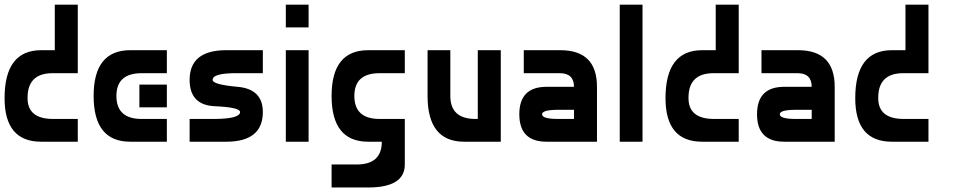

<svg xmlns="http://www.w3.org/2000/svg" viewBox="-20 -620 4182 840"><path d="M320.3 -400.4Q320.3 -450.2 320.3 -599.6Q294.9 -599.6 219.7 -599.6Q219.7 -549.8 219.7 -400.4Q245.1 -400.4 320.3 -400.4Q320.3 -400.4 320.3 -400.4Q320.3 -400.4 160.2 -400.4Q0 -400.4 0 -190.4Q0 0 160.2 0Q320.3 0 320.3 0Q320.3 -33.2 320.3 -99.6Q320.3 -99.6 210 -99.6Q100.6 -100.6 100.6 -190.4Q99.6 -299.8 210 -299.8Q320.3 -299.8 320.3 -299.8Q320.3 -333 320.3 -400.4Z M710 -400.4Q710 -375 710 -299.8Q710 -299.8 599.6 -299.8Q489.3 -299.8 489.3 -200.2Q489.3 -99.6 599.6 -99.6Q710 -99.6 710 -99.6Q710 -66.4 710 0Q710 0 549.8 0Q389.6 0 389.6 -200.2Q389.6 -400.4 549.8 -400.4Q710 -400.4 710 -400.4ZM710 -250Q710 -225.6 710 -150.4Q679.7 -150.4 589.8 -150.4Q589.8 -174.8 589.8 -250Q620.1 -250 710 -250Z M1129.9 -299.8Q1129.9 -325.2 1129.9 -400.4Q1129.9 -400.4 969.7 -400.4Q809.6 -400.4 809.6 -270.5Q809.6 -160.2 919.9 -155.3Q1030.3 -150.4 1030.3 -129.9Q1030.3 -100.6 919.9 -99.6Q809.6 -99.6 809.6 -99.6Q809.6 -66.4 809.6 0Q809.6 0 969.7 0Q1129.9 0 1129.9 -129.9Q1129.9 -230.5 1019.5 -240.2Q910.2 -250 910.2 -270.5Q910.2 -300.8 1019.5 -299.8Q1129.9 -299.8 1129.9 -299.8Z M1330.1 0Q1305.7 0 1230.5 0Q1230.5 -99.6 1230.5 -400.4Q1255.9 -400.4 1330.1 -400.4Q1330.1 -299.8 1330.1 0ZM1230.5 -500Q1230.5 -525.4 1230.5 -599.6Q1255.9 -599.6 1330.1 -599.6Q1330.1 -575.2 1330.1 -500Q1305.7 -500 1230.5 -500Z M1751 -99.6Q1751 -99.6 1640.6 -99.6Q1530.3 -99.6 1530.3 -200.2Q1530.3 -299.8 1640.6 -299.8Q1751 -299.8 1751 -299.8Q1751 -333 1751 -400.4Q1751 -400.4 1590.8 -400.4Q1430.7 -400.4 1430.7 -200.2Q1430.7 0 1590.8 0Q1751 0 1751 0Q1751 -33.2 1751 -99.6ZM1430.7 99.6Q1430.7 125 1430.7 200.2Q1430.7 200.2 1590.8 200.2Q1751 200.2 1751 99.6Q1751 66.4 1751 0Q1725.6 0 1650.4 0Q1650.4 99.6 1541 99.6Q1430.7 99.6 1430.7 99.6Z M1950.2 -400.4Q1925.8 -400.4 1850.6 -400.4Q1850.6 -350.6 1850.6 -200.2Q1850.6 0 2010.7 0Q2170.9 0 2170.9 0Q2170.9 -33.2 2170.9 -99.6Q2170.9 -99.6 2060.5 -99.6Q1950.2 -99.6 1950.2 -200.2Q1950.2 -266.6 1950.2 -400.4ZM2070.3 -99.6Q2070.3 -174.8 2070.3 -400.4Q2095.7 -400.4 2170.9 -400.4Q2170.9 -325.2 2170.9 -99.6Q2145.5 -99.6 2070.3 -99.6Z M2271.5 -400.4Q2271.5 -375 2271.5 -299.8Q2366.2 -299.8 2428.7 -299.8Q2491.2 -299.8 2491.2 -240.2Q2491.2 -179.7 2491.2 -89.8Q2491.2 0 2491.2 0Q2524.4 0 2591.8 0Q2591.8 -39.1 2591.8 -119.1Q2591.8 -200.2 2591.8 -240.2Q2591.8 -400.4 2431.6 -400.4Q2271.5 -400.4 2271.5 -400.4ZM2491.2 -99.6Q2491.2 -75.2 2491.2 0Q2491.2 0 2371.1 0Q2252 0 2252 -120.1Q2252 -240.2 2371.1 -240.2Q2491.2 -240.2 2491.2 -240.2Q2491.2 -207 2491.2 -139.6Q2491.2 -139.6 2421.9 -139.6Q2351.6 -139.6 2351.6 -120.1Q2351.6 -99.6 2421.9 -99.6Q2491.2 -99.6 2491.2 -99.6Z M2691.4 -599.6Q2691.4 -450.2 2691.4 0Q2716.8 0 2791 0Q2791 -150.4 2791 -599.6Q2766.6 -599.6 2691.4 -599.6Z M3211.9 -400.4Q3211.9 -450.2 3211.9 -599.6Q3186.5 -599.6 3111.3 -599.6Q3111.3 -549.8 3111.3 -400.4Q3136.7 -400.4 3211.9 -400.4Q3211.9 -400.4 3211.9 -400.4Q3211.9 -400.4 3051.8 -400.4Q2891.6 -400.4 2891.6 -190.4Q2891.6 0 3051.8 0Q3211.9 0 3211.9 0Q3211.9 -33.2 3211.9 -99.6Q3211.9 -99.6 3101.6 -99.6Q2992.2 -100.6 2992.2 -190.4Q2991.2 -299.8 3101.6 -299.8Q3211.9 -299.8 3211.9 -299.8Q3211.9 -333 3211.9 -400.4Z M3311.5 -400.4Q3311.5 -375 3311.5 -299.8Q3406.2 -299.8 3468.8 -299.8Q3531.2 -299.8 3531.2 -240.2Q3531.2 -179.7 3531.2 -89.8Q3531.2 0 3531.2 0Q3564.5 0 3631.8 0Q3631.8 -39.1 3631.8 -119.1Q3631.8 -200.2 3631.8 -240.2Q3631.8 -400.4 3471.7 -400.4Q3311.5 -400.4 3311.5 -400.4ZM3531.2 -99.6Q3531.2 -75.2 3531.2 0Q3531.2 0 3411.1 0Q3292 0 3292 -120.1Q3292 -240.2 3411.1 -240.2Q3531.2 -240.2 3531.2 -240.2Q3531.2 -207 3531.2 -139.6Q3531.2 -139.6 3461.9 -139.6Q3391.6 -139.6 3391.6 -120.1Q3391.6 -99.6 3461.9 -99.6Q3531.2 -99.6 3531.2 -99.6Z M4042 -400.4Q4042 -450.2 4042 -599.6Q4016.6 -599.6 3941.4 -599.6Q3941.4 -549.8 3941.4 -400.4Q3966.8 -400.4 4042 -400.4Q4042 -400.4 4042 -400.4Q4042 -400.4 3881.8 -400.4Q3721.7 -400.4 3721.7 -190.4Q3721.7 0 3881.8 0Q4042 0 4042 0Q4042 -33.2 4042 -99.6Q4042 -99.6 3931.6 -99.6Q3822.3 -100.6 3822.3 -190.4Q3821.3 -299.8 3931.6 -299.8Q4042 -299.8 4042 -299.8Q4042 -333 4042 -400.4Z"/></svg>

Font: Encounter VC
Style: Regular
Weight: 400
Designer: Silver Alicorn
Version: Version 1.0